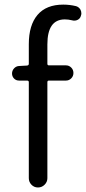

<svg xmlns="http://www.w3.org/2000/svg" viewBox="-20 -829 380 849"><path d="M316.4 -801.8Q329.1 -797.9 335.9 -786.1Q339.8 -778.3 339.8 -769.5Q339.8 -764.6 337.9 -759.8Q335 -747.1 323.2 -741.2Q311.5 -735.4 297.9 -739.3Q282.2 -743.2 266.6 -743.2Q189.5 -743.2 189.5 -632.8V-546.9Q189.5 -540 196.3 -540H271.5Q285.2 -540 294.9 -530.3Q304.7 -520.5 304.7 -506.3Q304.7 -492.2 294.9 -482.4Q285.2 -472.7 271.5 -472.7H196.3Q189.5 -472.7 189.5 -465.8V-41Q189.5 -24.4 177.2 -12.2Q165 0 147.9 0Q130.9 0 119.1 -12.2Q107.4 -24.4 107.4 -41V-465.8Q107.4 -472.7 99.6 -472.7H64.5Q50.8 -472.7 42 -481.9Q33.2 -491.2 33.2 -503.9Q33.2 -516.6 42 -526.4Q50.8 -536.1 63.5 -537.1L99.6 -539.1Q107.4 -540 107.4 -546.9V-633.8Q107.4 -717.8 146 -763.2Q184.6 -808.6 259.8 -808.6Q288.1 -808.6 316.4 -801.8Z"/></svg>

Font: Gen Jyuu Gothic Normal
Style: Regular
Weight: 300
Designer: [Source Han Sans]
Ryoko NISHIZUKA  (kana & ideographs); Paul D. Hunt (Latin, Greek & Cyrillic); Wenlong ZHANG  (bopomofo
Version: Version 1.002.20150607